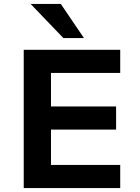

<svg xmlns="http://www.w3.org/2000/svg" viewBox="-20 -959 715 979"><path d="M101 0V-705H593V-587H240V-416H572V-298H240V-118H593V0ZM303 -765 136 -939H290L408 -765Z"/></svg>

Font: Nunito Sans 6pt
Style: Bold
Weight: 700
Version: Version 3.101;gftools[0.9.27]